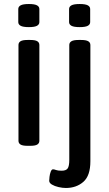

<svg xmlns="http://www.w3.org/2000/svg" viewBox="-20 -724 541 956"><path d="M117 2Q92 2 82 -4.5Q72 -11 72 -23V-500Q72 -512 82 -518.5Q92 -525 117 -525H131Q156 -525 166 -518.5Q176 -512 176 -500V-23Q176 -11 166 -4.5Q156 2 131 2ZM124 -589Q95 -589 83 -595.5Q71 -602 71 -614V-679Q71 -691 83 -697.5Q95 -704 124 -704Q152 -704 164 -697.5Q176 -691 176 -679V-614Q176 -602 164 -595.5Q152 -589 124 -589ZM308 212Q291 212 271.5 207.5Q252 203 238.5 195Q225 187 225 176Q225 170 226.5 156.5Q228 143 232.5 131Q237 119 244 119Q250 119 259 122.5Q268 126 287 126Q309 126 317 114.5Q325 103 325 72V-500Q325 -512 335.5 -518.5Q346 -525 371 -525H384Q409 -525 419.5 -518.5Q430 -512 430 -500V79Q430 151 395 181.5Q360 212 308 212ZM377 -589Q348 -589 336 -595.5Q324 -602 324 -614V-679Q324 -691 336 -697.5Q348 -704 377 -704Q405 -704 417 -697.5Q429 -691 429 -679V-614Q429 -602 417 -595.5Q405 -589 377 -589Z"/></svg>

Font: Asap Semi Condensed Medium
Style: Regular
Weight: 500
Width: 4
Designer: Pablo Cosgaya
Foundry: Omnibus-Type
Version: Version 3.001; ttfautohint (v1.8.4.7-5d5b)